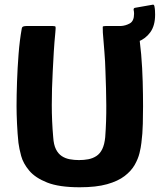

<svg xmlns="http://www.w3.org/2000/svg" viewBox="-20 -783 676 812"><path d="M317 9Q230 9 179.5 -11Q129 -31 103.5 -61.5Q78 -92 69.5 -123.5Q61 -155 58 -179Q54 -217 52 -259.5Q50 -302 50 -334Q50 -380 52 -437.5Q54 -495 58.5 -553.5Q63 -612 72 -662Q73 -669 78.5 -671Q84 -673 92 -673Q120 -673 147.5 -673Q175 -673 203 -673Q214 -673 215 -669.5Q216 -666 214 -645Q210 -605 207.5 -564Q205 -523 203 -481Q199 -407 199 -339Q199 -271 205 -203Q207 -171 216.5 -152Q226 -133 241 -123Q256 -113 275 -109.5Q294 -106 314 -106Q335 -106 353.5 -109.5Q372 -113 387.5 -123Q403 -133 412.5 -152.5Q422 -172 425 -203Q430 -271 429.5 -339Q429 -407 426 -481Q425 -523 421.5 -564Q418 -605 415 -645Q414 -666 414.5 -669.5Q415 -673 427 -673Q456 -673 485 -673Q514 -673 543 -673Q552 -673 557 -671Q562 -669 563 -662Q572 -612 577 -553.5Q582 -495 583.5 -437.5Q585 -380 585 -334Q585 -302 584 -259.5Q583 -217 578 -179Q576 -160 570 -135.5Q564 -111 549.5 -85.5Q535 -60 507 -38.5Q479 -17 433 -4Q387 9 317 9ZM625 -763Q631 -765 633 -757Q635 -747 635.5 -738Q636 -729 636 -721Q636 -675 616 -647Q596 -619 563 -606.5Q530 -594 491 -592Q484 -592 484 -599V-666Q484 -673 491 -673Q511 -674 529 -684Q547 -694 547 -725Q547 -729 546.5 -733.5Q546 -738 545 -742Q545 -749 551 -750Z"/></svg>

Font: Glory Thin ExtraBold
Style: Regular
Weight: 800
Version: Version 1.011